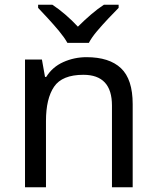

<svg xmlns="http://www.w3.org/2000/svg" viewBox="-20 -786 658 806"><path d="M343 -546Q439 -546 488 -499.5Q537 -453 537 -349V0H450V-343Q450 -472 330 -472Q241 -472 207 -422Q173 -372 173 -278V0H85V-536H156L169 -463H174Q200 -505 246 -525.5Q292 -546 343 -546ZM263 -606Q250 -629 228 -655.5Q206 -682 182 -708Q158 -734 140 -753V-766H200Q226 -749 254 -725Q282 -701 307 -674Q334 -701 362 -725Q390 -749 416 -766H478V-753Q459 -734 434.5 -708Q410 -682 387.5 -655.5Q365 -629 353 -606Z"/></svg>

Font: Noto Sans Tifinagh Tawellemmet
Style: Regular
Weight: 400
Designer: JamraPatel
Foundry: JamraPatel LLC
Version: Version 2.006; ttfautohint (v1.8.4.7-5d5b)